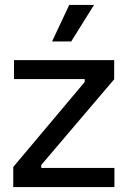

<svg xmlns="http://www.w3.org/2000/svg" viewBox="-20 -762 520 782"><path d="M34 0V-82L325 -428V-440H37V-517H445V-439L148 -90V-78H446V0ZM270 -593H192L262 -742H363Z"/></svg>

Font: Bricolage Grotesque 28pt
Style: Regular
Weight: 400
Version: Version 1.001;gftools[0.9.33.dev8+g029e19f]